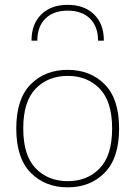

<svg xmlns="http://www.w3.org/2000/svg" viewBox="-20 -781 568 806"><path d="M112.3 -610.4Q112.3 -680.7 153.6 -720.7Q194.8 -760.7 264.2 -760.7Q333.5 -760.7 374.8 -720.7Q416 -680.7 416 -610.4H391.6Q391.6 -669.4 357.9 -702.9Q324.2 -736.3 264.2 -736.3Q204.1 -736.3 170.4 -702.9Q136.7 -669.4 136.7 -610.4ZM264.2 -487.8Q359.4 -487.8 419.7 -426.8Q480 -365.7 480 -241.7Q480 -117.7 419.7 -56.2Q359.4 5.4 264.2 5.4Q168.9 5.4 108.6 -56.2Q48.3 -117.7 48.3 -241.7Q48.3 -365.7 108.6 -426.8Q168.9 -487.8 264.2 -487.8ZM264.2 -462.4Q181.6 -462.4 129.6 -408.7Q77.6 -355 77.6 -241.7Q77.6 -128.4 129.6 -74.5Q181.6 -20.5 264.2 -20.5Q346.7 -20.5 398.7 -74.5Q450.7 -128.4 450.7 -241.7Q450.7 -355 398.7 -408.7Q346.7 -462.4 264.2 -462.4Z"/></svg>

Font: Estedad-FD Thin
Style: Regular
Weight: 100
Designer: Amin Abedi
Version: Version 7.3